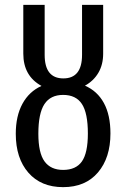

<svg xmlns="http://www.w3.org/2000/svg" viewBox="-20 -759 520 791"><path d="M435 -209Q435 -109 383.5 -48.5Q332 12 240 12Q149 12 97 -47.5Q45 -107 45 -208Q45 -281 72.5 -331.5Q100 -382 151 -405Q76 -446 76 -538V-739H164V-533Q164 -436 241 -436Q318 -436 318 -533V-739H405V-538Q405 -493 385.5 -459.5Q366 -426 330 -406Q381 -384 408 -334.5Q435 -285 435 -209ZM342 -209Q342 -293 317.5 -330.5Q293 -368 240 -368Q188 -368 163 -330Q138 -292 138 -208Q138 -129 163.5 -94Q189 -59 240 -59Q293 -59 317.5 -94Q342 -129 342 -209Z"/></svg>

Font: Fira Sans Compressed
Style: Regular
Weight: 400
Width: 1
Designer: bBox Type GmbH & Carrois Corporate GbR & Edenspiekermann AG
Foundry: bBox Type GmbH & Carrois Corporate GbR & Edenspiekermann AG
Version: Version 4.301